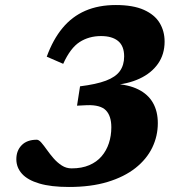

<svg xmlns="http://www.w3.org/2000/svg" viewBox="-20 -731 742 764"><path d="M265 -61Q305.5 -61 335.2 -73.8Q365 -86.5 384.2 -109Q403.5 -131.5 413.2 -161Q423 -190.5 423 -224.5Q423 -269.5 401.5 -291.8Q380 -314 327 -312.5L286.5 -310.5L298.5 -387.5Q363 -395.5 401.5 -410Q440 -424.5 457 -448.2Q474 -472 474 -506.5Q474 -548 450 -567.8Q426 -587.5 382 -587.5Q334 -587.5 297 -563.8Q260 -540 231.5 -477L166 -505.5Q191 -574 228.8 -619.5Q266.5 -665 319.2 -688Q372 -711 441 -711Q509.5 -711 552.5 -691.8Q595.5 -672.5 615.2 -639.8Q635 -607 635 -565.5Q635 -515 608.8 -477.5Q582.5 -440 535.2 -418Q488 -396 424.5 -392L434 -397.5Q491.5 -394.5 530.2 -375.2Q569 -356 588.5 -322Q608 -288 608 -241Q608 -189.5 585.8 -143.5Q563.5 -97.5 518.8 -62.2Q474 -27 408 -7Q342 13 254.5 13Q183 13 136.5 -0.8Q90 -14.5 67.5 -39.5Q45 -64.5 45 -97.5Q45 -131.5 66.2 -153.2Q87.5 -175 126.5 -175Q134.5 -175 144.5 -163.5Q154.5 -152 166.5 -135Q178.5 -118 193.2 -101Q208 -84 225.8 -72.5Q243.5 -61 265 -61Z"/></svg>

Font: Newsreader 9pt
Style: Bold Italic
Weight: 700
Italic angle: -17°
Designer: Hugues Gentile
Foundry: Production Type
Version: Version 1.003